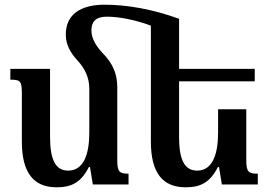

<svg xmlns="http://www.w3.org/2000/svg" viewBox="-20 -785 1147 817"><path d="M260 -638C260 -596 278 -562 312 -525C342 -492 360 -454 360 -407V-220C360 -131 337 -59 270 -59C212 -59 193 -113 193 -205V-492H24V-446C68 -446 73 -439 73 -385V-183C73 -47 125 12 221 12C285 12 325 -9 358 -74H363L375 0H527V-46C488 -46 479 -53 479 -105V-413C479 -471 461 -514 415 -561C382 -597 369 -627 369 -656C369 -692 387 -714 434 -714C487 -714 554 -701 622 -676V-183C622 -47 674 12 770 12C834 12 874 -9 907 -74H912L924 0H1077V-46C1037 -46 1028 -53 1028 -105V-320H908V-221C908 -132 886 -59 819 -59C761 -59 742 -113 742 -203V-439H1064V-492H742V-705C632 -745 523 -765 425 -765C321 -765 260 -722 260 -638Z"/></svg>

Font: Noto Serif Armenian SemiCondensed SemiBold
Style: Regular
Weight: 600
Width: 4
Designer: Monotype Design Team
Foundry: Monotype Imaging Inc.
Version: Version 2.008